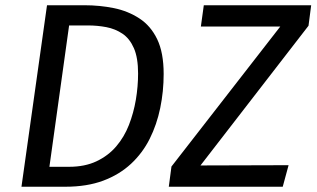

<svg xmlns="http://www.w3.org/2000/svg" viewBox="-20 -709 1202 729"><path d="M158.5 -689.1H300.2Q359.2 -689.1 412.8 -678.1Q466.3 -667.1 509.3 -639Q552.4 -611 576.9 -560Q601.4 -509 601.4 -428Q601.4 -362 588.4 -299Q575.4 -236 548.4 -182Q521.4 -128 477.4 -87Q433.3 -46 371.8 -23Q310.2 0 228.1 0H61.5ZM314.1 -612.4H242.4L167.6 -75.7H242.2Q302.1 -75.7 346.4 -96.6Q390.8 -117.6 421.2 -153.1Q451.5 -188.5 469.5 -234.4Q487.4 -280.4 495.9 -330.7Q504.3 -381.1 504.3 -430Q504.3 -489.8 488.4 -526.1Q472.5 -562.5 445.1 -581Q417.8 -599.4 383.9 -605.9Q350 -612.4 314.1 -612.4ZM1053.5 0H620.9L631 -76.7L1044.2 -608.3H742.7L753.8 -689.1H1161.5L1151.4 -611.3L741.2 -80.8L1075.7 -81.8Z"/></svg>

Font: Fira Sans Variable
Style: Italic
Weight: 397
Italic angle: -8°
Designer: Carrois Corporate & Edenspiekermann AG
Foundry: Carrois Corporate GbR & Edenspiekermann AG
Version: Version 4.202